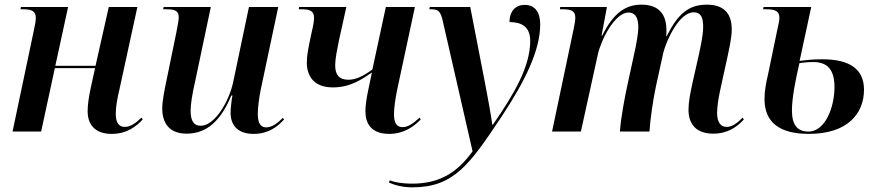

<svg xmlns="http://www.w3.org/2000/svg" viewBox="-20 -566 3774 826"><path d="M460 10C526 10 566 -22 594 -52L589 -60C566 -39 543 -20 517 -20C490 -20 478 -40 478 -76C478 -106 484 -140 494 -182L571 -536H448L391 -283H218L273 -536H70L68 -526H81C118 -526 134 -517 134 -489C134 -478 131 -458 126 -437L34 0H157L216 -273H389L371 -191C362 -149 357 -115 357 -88C357 -33 386 10 460 10Z M1071 10C1134 10 1173 -20 1202 -52L1197 -59C1174 -36 1150 -18 1125 -18C1100 -18 1089 -38 1089 -77C1089 -102 1095 -147 1101 -177L1177 -536H1051L984 -217C967 -131 904 -25 844 -25C812 -25 800 -48 800 -91C800 -116 808 -166 817 -204L887 -536H684L682 -526H698C733 -526 749 -519 749 -491C749 -480 744 -455 739 -428L695 -214C688 -179 678 -133 678 -100C678 -41 704 9 783 9C869 9 930 -46 975 -155H980C976 -136 972 -97 972 -81C972 -32 998 10 1071 10Z M1654 10C1716 10 1759 -20 1790 -52L1785 -60C1756 -33 1734 -19 1712 -19C1686 -19 1675 -38 1675 -75C1675 -102 1681 -142 1688 -177L1765 -536H1640L1582 -267C1542 -238 1511 -223 1479 -223C1438 -223 1422 -245 1422 -285C1422 -313 1430 -351 1438 -391L1470 -536H1267L1265 -526H1280C1314 -526 1331 -518 1331 -489C1331 -476 1328 -457 1321 -428L1314 -395C1306 -356 1300 -326 1300 -297C1300 -238 1331 -190 1412 -190C1489 -190 1538 -226 1580 -254L1563 -173C1556 -139 1552 -109 1552 -87C1552 -35 1577 10 1654 10Z M1754 240C1933 240 2001 141 2137 -63C2237 -214 2304 -348 2304 -461C2304 -514 2281 -545 2237 -545C2200 -545 2172 -520 2172 -471C2224 -471 2261 -451 2261 -390C2261 -280 2193 -163 2100 -29H2098C2093 -68 2075 -166 2065 -217L2003 -536H1829L1827 -526H1837C1867 -526 1876 -515 1885 -475L2013 85C1943 183 1863 224 1754 224C1706 224 1675 217 1657 210L1653 219C1678 231 1714 240 1754 240Z M3048 9C3111 9 3151 -20 3180 -52L3175 -60C3155 -40 3132 -20 3106 -20C3079 -20 3065 -42 3065 -80C3065 -105 3070 -138 3077 -172L3110 -323C3117 -358 3128 -402 3128 -440C3128 -506 3096 -546 3021 -546C2942 -546 2896 -506 2848 -410H2846C2847 -417 2847 -428 2847 -437C2847 -499 2819 -546 2740 -546C2674 -546 2620 -513 2571 -413H2568L2591 -536H2390L2389 -526H2402C2437 -526 2455 -519 2455 -490C2455 -479 2452 -460 2448 -442L2355 0H2479L2552 -332C2565 -392 2624 -512 2684 -512C2719 -512 2726 -479 2726 -450C2726 -419 2717 -373 2707 -328L2683 -218C2669 -156 2650 -54 2647 0H2774C2777 -51 2790 -140 2802 -195L2834 -341C2849 -397 2903 -513 2964 -513C3003 -513 3005 -476 3005 -449C3005 -412 2992 -357 2986 -328L2959 -209C2949 -163 2942 -126 2942 -94C2942 -29 2978 9 3048 9Z M3460 10C3627 10 3697 -78 3697 -180C3697 -267 3638 -311 3517 -311C3480 -311 3450 -308 3420 -304L3470 -536H3265L3263 -526H3279C3316 -526 3333 -517 3333 -489C3333 -478 3329 -459 3323 -433L3284 -245C3276 -212 3269 -175 3269 -140C3269 -40 3333 10 3460 10ZM3458 0C3409 0 3387 -30 3387 -91C3387 -143 3401 -216 3419 -294C3434 -297 3457 -299 3479 -299C3541 -299 3570 -265 3570 -191C3570 -108 3532 0 3458 0Z"/></svg>

Font: Noto Serif Display SemiCondensed SemiBold
Style: Italic
Weight: 600
Width: 4
Italic angle: -12°
Designer: Monotype Design Team
Foundry: Monotype Imaging Inc.
Version: Version 2.009